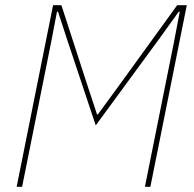

<svg xmlns="http://www.w3.org/2000/svg" viewBox="-20 -718 744 738"><path d="M648 -553 671 -673H667L590 -566L348 -236L238 -566L203 -673H199L176 -553L65 0H44L184 -698H216L316 -390L353 -278H356L438 -390L661 -698H698L558 0H537Z"/></svg>

Font: IBM Plex Sans Cond Thin
Style: Italic
Weight: 100
Width: 3
Italic angle: -11°
Designer: Mike Abbink, Paul van der Laan, Pieter van Rosmalen
Foundry: Bold Monday
Version: Version 1.3